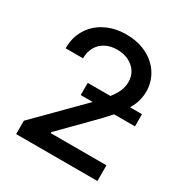

<svg xmlns="http://www.w3.org/2000/svg" viewBox="-167 -845 928 973"><g transform="rotate(30 297.5 -358.5)"><path d="M62.5 -78.1 307.6 -325.2 316.9 -335H247.1V-406.2H379.9Q402.3 -435.1 413.1 -460.2Q423.8 -485.4 423.8 -512.7Q423.8 -546.9 406.7 -572.8Q389.6 -598.6 359.9 -612.8Q330.1 -627 293 -627Q254.4 -627 225.1 -611.3Q195.8 -595.7 179.9 -567.4Q164.1 -539.1 164.1 -502H62.5Q62 -565.4 91.8 -614.3Q121.6 -663.1 174.8 -689.9Q228 -716.8 294.9 -716.8Q362.3 -716.8 414.8 -690.7Q467.3 -664.6 496.6 -618.7Q525.9 -572.8 526.4 -515.6Q525.9 -486.8 518.6 -460.4Q511.2 -434.1 494.6 -406.2H564.5V-335H442.4Q409.2 -296.4 355.5 -243.2L211.9 -97.7V-91.8H538.1V0H62.5Z"/></g></svg>

Font: Pretendard Medium
Style: Regular
Weight: 500
Designer: Base glyphs from Inter by Rasmus Andersson; Hangeul glyphs from Noto Sans CJK(Source Han Sans) by Jang Soo-young and Kan
Foundry: Kil Hyung-jin
Version: Version 1.309